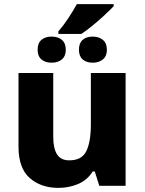

<svg xmlns="http://www.w3.org/2000/svg" viewBox="-20 -904 703 934"><path d="M264 -752Q289 -780 312 -815Q335 -850 354 -884H533V-874Q514 -854 486.5 -828.5Q459 -803 429.5 -779Q400 -755 376 -739H264ZM231 -599Q200 -599 181.5 -615Q163 -631 163 -662Q163 -694 181.5 -710Q200 -726 231 -726Q262 -726 281 -710Q300 -694 300 -662Q300 -631 281 -615Q262 -599 231 -599ZM431 -599Q400 -599 382 -615Q364 -631 364 -662Q364 -694 382 -710Q400 -726 431 -726Q461 -726 480.5 -710Q500 -694 500 -662Q500 -631 480.5 -615Q461 -599 431 -599ZM591 -549V0H463L441 -70H431Q405 -28 360 -9Q315 10 264 10Q179 10 124.5 -38Q70 -86 70 -191V-549H239V-238Q239 -182 257.5 -153Q276 -124 317 -124Q378 -124 400 -169Q422 -214 422 -299V-549Z"/></svg>

Font: Noto Sans ExtraBold
Style: Regular
Weight: 800
Designer: Monotype Design Team
Foundry: Monotype Imaging Inc.
Version: Version 2.007